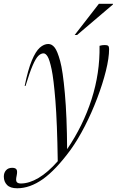

<svg xmlns="http://www.w3.org/2000/svg" viewBox="-97 -752 611 1004"><path d="M36.5 -302.5H32Q49.5 -388 69.5 -435.8Q89.5 -483.5 111.2 -502.8Q133 -522 155.5 -522Q174.5 -522 189 -503.2Q203.5 -484.5 217.5 -433Q231.5 -383 242.2 -263.2Q253 -143.5 254 28Q337.5 -94.5 381.8 -232.5Q426 -370.5 423.5 -512.5Q437 -516.5 450.5 -516.5Q464 -516.5 468.8 -512.2Q473.5 -508 473.5 -495.5Q473.5 -449 456.8 -381.5Q440 -314 411.5 -238.8Q383 -163.5 346.8 -92.8Q310.5 -22 272 31.5Q194.5 137 127 184.8Q59.5 232.5 -7 232.5Q-43.5 232.5 -60.2 215.2Q-77 198 -77 171.5Q-77 151.5 -65.5 138.5Q-54 125.5 -33.5 125.5Q-16 125.5 -10.5 134.5Q-5 143.5 -10 167Q-15.5 191 -9.8 199.2Q-4 207.5 12 207.5Q55.5 207.5 104.5 178.5Q153.5 149.5 205 91Q202 -110.5 192.8 -225Q183.5 -339.5 173 -389Q162.5 -439 152.2 -456Q142 -473 130.5 -473Q117 -473 103.5 -460Q90 -447 74 -410.2Q58 -373.5 36.5 -302.5ZM293.5 -569 420 -732H494L493.5 -728.5L306 -569Z"/></svg>

Font: Newsreader 72pt Light
Style: Italic
Weight: 300
Italic angle: -17°
Designer: Hugues Gentile
Foundry: Production Type
Version: Version 1.003; ttfautohint (v1.8.3)